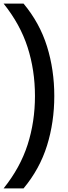

<svg xmlns="http://www.w3.org/2000/svg" viewBox="-23 -828 381 1068"><path d="M-3 220Q89.5 104.5 130.5 -23Q171.5 -150.5 171.5 -294Q171.5 -437.5 130.5 -565Q89.5 -692.5 -3 -808H108Q198 -700 238.5 -569.8Q279 -439.5 279 -294Q279 -148.5 238.5 -18.2Q198 112 108 220Z"/></svg>

Font: Encode Sans Md
Style: Regular
Weight: 500
Designer: Multiple Designers
Foundry: Impallari Type
Version: Version 3.002; ttfautohint (v1.8.3) -l 8 -r 50 -G 200 -x 14 